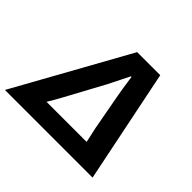

<svg xmlns="http://www.w3.org/2000/svg" viewBox="-176 -890 1095 1095"><g transform="rotate(45 371.0 -343.0)"><path d="M-20 0 360.8 -686H546.9L687 0ZM195.8 -120.1H519Q517.1 -129.9 509.8 -162.6Q502.4 -195.3 500 -206.1L458 -434.1Q451.7 -465.8 438 -563H433.1Q425.3 -547.4 409.7 -516.1Q394 -484.9 384 -464.8Q374 -444.8 370.1 -437L246.1 -208Q226.1 -170.4 195.8 -120.1Z"/></g></svg>

Font: Archivo
Style: Bold Italic
Weight: 700
Italic angle: -10°
Designer: Hector Gatti
Foundry: Omnibus-Type
Version: Version 2.001